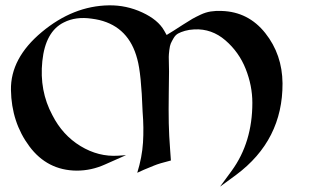

<svg xmlns="http://www.w3.org/2000/svg" viewBox="-20 -645 1195 719"><path d="M452 -64 373 -29Q322 -6 267 -6Q157 -7 90 -97Q23 -187 21 -308Q19 -427 136.5 -525Q254 -623 388 -625Q453 -626 512.5 -598.5Q572 -571 595 -530L604 -514L630 -530Q641 -537 665 -552.5Q689 -568 700.5 -574.5Q712 -581 731 -590Q750 -599 769 -602Q788 -605 810 -604Q910 -601 973.5 -521Q1037 -441 1038 -333Q1039 -120 864 10L804 54L848 -6Q925 -112 925 -260Q925 -324 900 -387Q875 -450 824 -494Q773 -538 708 -535Q688 -534 672.5 -529.5Q657 -525 647 -519.5Q637 -514 630 -502Q623 -490 619.5 -482Q616 -474 614 -457Q612 -440 612 -432Q612 -424 612.5 -404Q613 -384 613 -377Q613 -364 612 -297Q611 -230 612 -183.5Q613 -137 617 -86L620 -44Q576 -33 557 -25Q512 -7 494 2Q512 -56 515.5 -111Q519 -166 514 -227Q509 -371 494 -424Q463 -543 352 -570Q339 -573 324 -575Q264 -584 219 -561Q150 -527 138.5 -416Q127 -305 176 -214Q214 -139 281.5 -98Q349 -57 423 -62Z"/></svg>

Font: Roman Uncial Modern
Style: Medium
Weight: 500
Version: Version 001.000